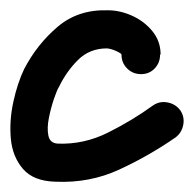

<svg xmlns="http://www.w3.org/2000/svg" viewBox="-41 -313 377 373"><path d="M271 -207H270Q270 -191 259.5 -180Q249 -169 233 -169Q217 -169 206 -180Q195 -191 195 -207Q195 -209 185.5 -213.5Q176 -218 167 -219Q133 -219 110.5 -196.5Q88 -174 74 -145Q70 -139 64 -121.5Q58 -104 54 -84Q50 -64 53 -49.5Q56 -35 71 -34Q122 -32 169 -55.5Q216 -79 256 -108Q256 -108 256 -108Q256 -108 256 -108Q269 -117 284.5 -114Q300 -111 309 -99Q318 -86 315 -70.5Q312 -55 300 -46Q248 -10 190.5 16.5Q133 43 67 40Q24 39 3.5 15Q-17 -9 -20 -44Q-23 -79 -15 -115.5Q-7 -152 6 -179Q31 -227 71 -261Q111 -295 169 -293Q192 -293 215.5 -282.5Q239 -272 255 -252.5Q271 -233 271 -207Q271 -207 271 -207Q271 -207 271 -207Z"/></svg>

Font: FRB American Cursive Guidelines Extrabold
Style: Bold Italic
Weight: 800
Italic angle: -25°
Version: Version 2.0;Modular Font Editor K font №1